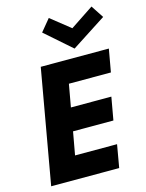

<svg xmlns="http://www.w3.org/2000/svg" viewBox="-133 -992 818 1073"><g transform="rotate(-15 276.0 -456.0)"><path d="M420 0H26.5L143 -660H537L513.5 -528H270.5L247 -397H481L457.5 -265H224L200 -132H443ZM352 -709.5 200 -843 257 -912 369.5 -822.5 504 -912 552 -839Z"/></g></svg>

Font: Lucymar Sans
Style: Bold Italic
Weight: 700
Italic angle: -10°
Foundry: The League of Moveable Type (original font) / Main changes by Cristiano Sobral with portions from Mirco Monsees
Version: Version 2.00;August 30, 2020;FontCreator 13.0.0.2681 64-bit